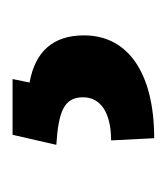

<svg xmlns="http://www.w3.org/2000/svg" viewBox="-1 -40 260 298"><g transform="rotate(-90 129.0 109.0)"><path d="M68.8 -1.5 53.2 66.4C105.5 69.8 127 78.6 127 107.9C127 135.3 103 151.4 60.1 151.4L63.5 218.3C164.6 218.3 223.1 177.7 223.1 109.4C223.1 62 198.7 33.7 149.9 24.9L155.3 -1.5Z"/></g></svg>

Font: Shabnam Medium
Style: Regular
Weight: 500
Foundry: DejaVu fonts team - Redesigned by Saber Rastikerdar - Based on Vazir font
Version: Version 5.0.1